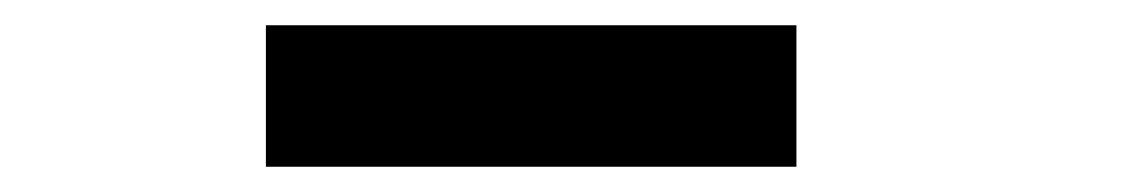

<svg xmlns="http://www.w3.org/2000/svg" viewBox="-20 -380 890 152"><path d="M190.5 -360H610.5V-248H190.5Z"/></svg>

Font: League Mono Wide SemiBold
Style: Regular
Weight: 600
Width: 8
Designer: Tyler Finck
Foundry: The League of Moveable Type / Tyler Finck
Version: Version 2.210